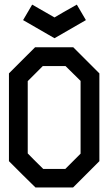

<svg xmlns="http://www.w3.org/2000/svg" viewBox="-20 -829 480 848"><path d="M102.5 -151.4Q125 -127.9 170.9 -83H268.6L335.9 -150.4V-471.7Q313.5 -493.2 269.5 -537.1H168.9L135.7 -503.9L102.5 -470.7ZM418.9 -117.2 360.4 -58.6 302.7 -1H136.7L78.1 -58.6L19.5 -117.2V-504.9L77.1 -562.5L134.8 -620.1H303.7L361.3 -562.5L418.9 -504.9ZM220.7 -660.2Q174.8 -686.5 82 -740.2Q95.7 -762.7 122.1 -808.6Q155.3 -790 220.7 -752Q252.9 -771.5 319.3 -808.6Q332 -786.1 359.4 -740.2Q312.5 -712.9 220.7 -660.2Z"/></svg>

Font: mr_KirucoupageG
Style: Regular
Weight: 400
Designer: Jan Henkel
Version: Version 1.00 May 25, 2020, initial release